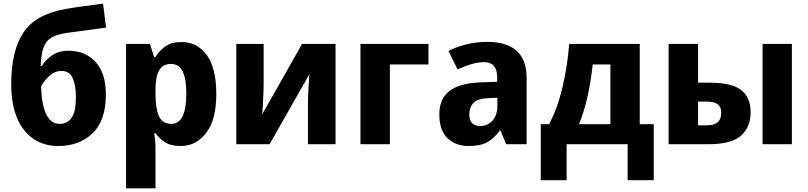

<svg xmlns="http://www.w3.org/2000/svg" viewBox="-20 -785 4398 1045"><path d="M41 -327.1C41 -254.4 51.8 -192.9 72.8 -143.1C114.7 -43 194.8 9.8 296.9 9.8C373.5 9.8 436 -13.7 484.4 -60.1C532.2 -106.4 556.2 -176.8 556.2 -270C556.2 -348.6 537.1 -408.2 499.5 -448.7C461.9 -488.8 413.1 -508.8 354 -508.8C315.4 -508.8 283.7 -499.5 259.8 -481.4C235.4 -463.4 218.3 -444.8 208 -425.8H201.2C203.1 -471.2 209 -506.3 218.3 -530.3C236.8 -578.1 277.3 -596.7 351.1 -606.9C407.7 -614.7 495.6 -627 557.1 -634.8L541 -765.1C470.2 -755.4 403.8 -748 340.8 -736.8C229.5 -717.8 151.9 -674.8 107.4 -607.9C63 -541 41 -447.8 41 -327.1ZM306.2 -110.8C280.8 -110.8 260.7 -120.6 245.6 -140.6C230.5 -160.2 220.2 -185.5 213.9 -217.3C207.5 -248.5 204.1 -281.2 204.1 -314.9C209.5 -328.1 222.7 -345.7 243.7 -367.2C264.6 -388.2 288.1 -398.9 314 -398.9C343.3 -398.9 363.8 -386.2 375.5 -360.4C387.2 -334.5 393.1 -300.3 393.1 -256.8C393.1 -202.1 385.3 -164.1 369.1 -143.1C353 -121.6 332 -110.8 306.2 -110.8Z M968.3 -556.2C930.7 -556.2 901.4 -548.3 879.4 -532.2C857.4 -516.1 839.4 -497.1 826.2 -475.1H818.4L796.4 -545.9H666V240.2H826.2V20C826.2 -6.8 823.2 -33.2 819.3 -60.1H826.2C838.9 -42 856 -25.9 877 -11.7C897.9 2.4 926.8 9.8 963.4 9.8C1019.5 9.8 1065.9 -14.2 1102.5 -62C1139.2 -109.9 1157.2 -180.7 1157.2 -273.9C1157.2 -366.7 1140.1 -437 1106 -484.9C1071.3 -532.2 1025.4 -556.2 968.3 -556.2ZM911.1 -437C967.3 -437 994.1 -382.8 994.1 -275.9C994.1 -168.9 967.8 -110.8 913.1 -110.8C879.9 -110.8 856.9 -125 844.7 -153.3C832.5 -181.6 826.2 -222.2 826.2 -274.9V-291C826.2 -388.2 848.6 -437 911.1 -437Z M1266.1 -545.9V0H1447.3L1664.1 -381.8C1662.6 -367.2 1661.1 -342.8 1659.2 -309.1C1657.2 -274.9 1656.2 -244.6 1656.2 -217.8V0H1806.2V-545.9H1624L1407.2 -163.1C1407.7 -169.4 1408.7 -183.6 1410.2 -204.6C1411.6 -225.6 1412.6 -248 1413.6 -272C1414.6 -295.9 1415 -315.4 1415 -330.1V-545.9Z M1941.9 -545.9V0H2102.1V-434.1H2312V-545.9Z M2633.8 -557.1C2551.3 -557.1 2478 -537.1 2420.9 -507.8L2470.2 -407.2C2519 -429.2 2568.4 -446.8 2614.7 -446.8C2659.2 -446.8 2686 -421.9 2686 -363.8V-339.8L2598.1 -336.9C2448.2 -331.5 2371.1 -278.8 2371.1 -163.1C2371.1 -104 2386.2 -60.1 2416.5 -32.2C2446.8 -4.4 2484.4 9.8 2528.8 9.8C2572.3 9.8 2606 3.4 2630.4 -10.3C2654.8 -23.4 2678.2 -44.4 2700.2 -74.2H2704.1L2734.9 0H2846.2V-363.8C2846.2 -494.6 2768.6 -557.1 2633.8 -557.1ZM2687 -208C2687 -173.3 2677.7 -146.5 2659.7 -127.4C2641.1 -108.4 2619.1 -99.1 2593.8 -99.1C2558.1 -99.1 2534.2 -116.7 2534.2 -162.1C2534.2 -188 2542 -209 2557.1 -225.1C2572.3 -241.2 2599.6 -249.5 2639.2 -251L2687 -252.9Z M3078.1 -545.9C3071.8 -464.4 3059.1 -385.3 3041 -308.1C3022.5 -230.5 2998 -164.1 2968.3 -108.9H2923.3V195.8H3064V0H3396V195.8H3538.1V-108.9H3461.9V-545.9ZM3302.2 -108.9H3131.3C3170.9 -204.1 3191.9 -312.5 3206.1 -434.1H3302.2Z M3834.5 0C3918.9 0 3979 -15.6 4013.7 -47.4C4048.3 -78.6 4065.4 -120.6 4065.4 -173.8C4065.4 -228 4048.3 -268.1 4014.2 -294.9C3979.5 -321.8 3922.4 -335 3842.3 -335H3779.3V-545.9H3619.1V0ZM3779.3 -231.9H3824.2C3881.3 -231.9 3905.3 -214.8 3905.3 -171.9C3905.3 -121.1 3875.5 -103 3826.2 -103H3779.3ZM4290 0V-545.9H4130.4V0Z"/></svg>

Font: Avrile Sans
Style: Bold
Weight: 700
Designer: Monotype Design Team, Google (font), Stefan Peev (BGR Cyrillic), Cristiano Sobral (main changes)
Foundry: The Avrile Sans Project Authors
Version: Version 3.110